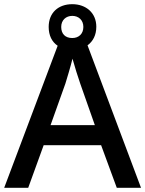

<svg xmlns="http://www.w3.org/2000/svg" viewBox="-20 -899 696 919"><path d="M539 0H655L399 -682C425 -701 441 -731 441 -771C441 -838 391 -879 326 -879C259 -879 213 -838 213 -770C213 -729 229 -698 256 -680L0 0H115L189 -204H464ZM326 -717C292 -717 273 -737 273 -770C273 -803 296 -823 326 -823C356 -823 379 -803 379 -770C379 -737 357 -717 326 -717ZM364 -499 434 -300H222L293 -499C300 -522 317 -577 327 -618C335 -588 356 -521 364 -499Z"/></svg>

Font: Noto Sans Lisu Medium
Style: Regular
Weight: 500
Designer: Monotype Design Team. David Williams.
Foundry: Monotype Imaging Inc.
Version: Version 2.102